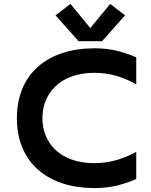

<svg xmlns="http://www.w3.org/2000/svg" viewBox="-20 -950 770 978"><path d="M674 -520V-658C600 -689 541 -704 460 -704C229 -704 66 -579 66 -348C66 -117 229 8 460 8C541 8 600 -7 674 -38V-176C608 -141 541 -119 460 -119C285 -119 196 -223 196 -348C196 -473 285 -579 460 -579C539 -579 606 -559 674 -520ZM263 -872 380 -740H500L617 -872L541 -930L440 -807L339 -930Z"/></svg>

Font: KT Kiyosuna Sans Bold
Style: Regular
Weight: 700
Designer: [Zen Kaku Gothic] Yoshimichi Ohira
Version: Version 1.010;Glyphs 3.1.2 (3151)